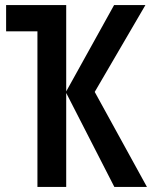

<svg xmlns="http://www.w3.org/2000/svg" viewBox="-20 -734 603 754"><path d="M127 0V-611H4V-714H240V-375L428 -714H551L352 -373L557 0H429L240 -369V0Z"/></svg>

Font: Noto Sans Mono SemiCondensed SemiBold
Style: Regular
Weight: 600
Width: 4
Designer: Monotype Design Team
Foundry: Monotype Imaging Inc.
Version: Version 2.014; ttfautohint (v1.8.4.7-5d5b)